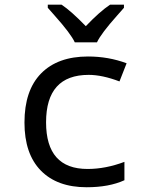

<svg xmlns="http://www.w3.org/2000/svg" viewBox="-20 -786 640 816"><path d="M518.1 -517.1 487.8 -439.9Q414.6 -467.8 356.9 -467.8Q175.8 -467.8 175.8 -266.1Q175.8 -67.9 352.1 -67.9Q428.7 -67.9 508.8 -98.1V-20Q443.4 9.8 348.1 9.8Q222.7 9.8 153.3 -61.3Q84 -132.3 84 -265.1Q84 -402.3 154.8 -474.1Q225.6 -545.9 354 -545.9Q440.9 -545.9 518.1 -517.1ZM506.8 -752.9Q494.6 -738.8 478 -720.2Q409.2 -643.1 392.1 -606H297.9Q280.8 -643.1 211.9 -720.2L183.1 -752.9V-766.1H241.7Q281.7 -739.7 344.7 -674.8Q404.3 -737.3 447.8 -766.1H506.8Z"/></svg>

Font: Noto Mono
Style: Regular
Weight: 400
Designer: Monotype Design Team
Foundry: Monotype Imaging Inc.
Version: Version 1.00